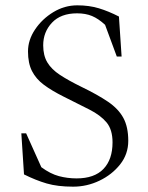

<svg xmlns="http://www.w3.org/2000/svg" viewBox="-20 -690 556 720"><path d="M254 10Q196 10 155 -2Q114 -14 70 -36L60 -190H78L135 -63Q169 -38 201 -29.5Q233 -21 267 -21Q334 -21 368 -56.5Q402 -92 402 -156Q402 -204 379.5 -231Q357 -258 315.5 -279Q274 -300 218 -328Q174 -350 144.5 -372Q115 -394 100 -423.5Q85 -453 85 -497Q85 -540 111.5 -579.5Q138 -619 180 -644.5Q222 -670 270 -670Q314 -670 350.5 -659Q387 -648 426 -628L436 -478H418L374 -597Q349 -620 325 -630Q301 -640 269 -640Q208 -640 175 -605Q142 -570 142 -520Q142 -482 157.5 -456Q173 -430 205 -409Q237 -388 286 -364Q346 -335 385 -308.5Q424 -282 442.5 -248Q461 -214 461 -162Q461 -112 430.5 -73.5Q400 -35 353 -12.5Q306 10 254 10Z"/></svg>

Font: Spectral SC ExtraLight
Style: Regular
Weight: 275
Designer: Jean-Baptiste Levee
Foundry: Production Type
Version: Version 2.001